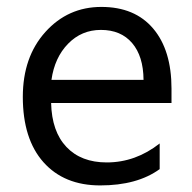

<svg xmlns="http://www.w3.org/2000/svg" viewBox="-20 -532 563 563"><path d="M482.9 -230H129.9Q131.8 -146.5 174.8 -101.1Q217.8 -55.7 293 -55.7Q377.4 -55.7 448.2 -111.3V-36.1Q382.3 11.7 273.9 11.7Q168 11.7 107.4 -56.4Q46.9 -124.5 46.9 -248Q46.9 -364.7 113 -438.2Q179.2 -511.7 277.3 -511.7Q375.5 -511.7 429.2 -448.2Q482.9 -384.8 482.9 -272ZM400.9 -297.9Q400.4 -367.2 367.4 -405.8Q334.5 -444.3 275.9 -444.3Q219.2 -444.3 179.7 -403.8Q140.1 -363.3 130.9 -297.9Z"/></svg>

Font: Segoe UI Historic
Style: Regular
Weight: 400
Foundry: Microsoft Corporation
Version: Version 1.03